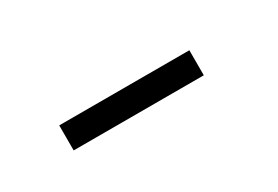

<svg xmlns="http://www.w3.org/2000/svg" viewBox="-11 -792 433 299"><g transform="rotate(-30 205.5 -642.5)"><path d="M75 -620V-665H309V-620Z"/></g></svg>

Font: Piazzolla SC Light
Style: Regular
Weight: 300
Designer: Juan Pablo del Peral
Foundry: Huerta Tipografica
Version: Version 1.330